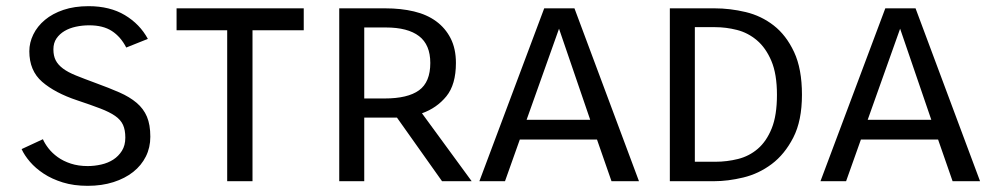

<svg xmlns="http://www.w3.org/2000/svg" viewBox="-20 -587 3205 622"><path d="M119 -136Q125 -122 137 -106.5Q149 -91 167 -78Q185 -65 209.5 -57Q234 -49 264 -49Q286 -49 308 -54Q330 -59 347 -70Q364 -81 375 -98.5Q386 -116 386 -141Q386 -166 378.5 -182.5Q371 -199 353 -211.5Q335 -224 305 -235.5Q275 -247 230 -262Q158 -286 116.5 -322Q75 -358 75 -421Q75 -449 88 -475.5Q101 -502 125.5 -522.5Q150 -543 185.5 -555Q221 -567 267 -567Q336 -567 384.5 -538Q433 -509 459 -461L389 -433Q371 -468 342.5 -486.5Q314 -505 269 -505Q247 -505 226 -500.5Q205 -496 189 -486.5Q173 -477 163 -462.5Q153 -448 153 -427Q153 -406 160.5 -391.5Q168 -377 184 -365Q200 -353 226 -342.5Q252 -332 290 -318Q334 -302 367 -287.5Q400 -273 422.5 -254Q445 -235 456 -209Q467 -183 467 -144Q467 -109 452.5 -80Q438 -51 411.5 -30Q385 -9 347.5 3Q310 15 264 15Q219 15 183.5 4Q148 -7 121.5 -24.5Q95 -42 77 -63Q59 -84 50 -104Z M964 -489H798V0H716V-489H552V-560H964Z M1412 0 1266 -206H1160V0H1079V-560H1228Q1279 -560 1321 -550Q1363 -540 1393 -518Q1423 -496 1440 -462.5Q1457 -429 1457 -383Q1457 -313 1426 -275Q1395 -237 1347 -220L1508 0ZM1160 -498V-268H1226Q1301 -268 1337.5 -294.5Q1374 -321 1374 -383Q1374 -442 1337.5 -470Q1301 -498 1230 -498Z M1961 0 1914 -135H1664L1616 0H1533L1743 -560H1841L2050 0ZM1686 -199H1892L1791 -494Z M2295 -560Q2345 -560 2395.5 -548Q2446 -536 2486.5 -504.5Q2527 -473 2552.5 -418.5Q2578 -364 2578 -280Q2578 -196 2550 -141.5Q2522 -87 2480 -55.5Q2438 -24 2388 -12Q2338 0 2294 0H2150V-560ZM2231 -499V-63H2298Q2335 -63 2371 -72Q2407 -81 2435 -105Q2463 -129 2480 -171Q2497 -213 2497 -280Q2497 -347 2479 -389.5Q2461 -432 2432 -456.5Q2403 -481 2367.5 -490Q2332 -499 2297 -499Z M3066 0 3019 -135H2769L2721 0H2638L2848 -560H2946L3155 0ZM2791 -199H2997L2896 -494Z"/></svg>

Font: Carrois Gothic SC
Style: Regular
Weight: 400
Designer: Ralph du Carrois
Foundry: Ralph du Carrois
Version: Version 1.001